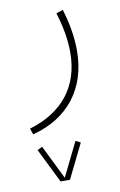

<svg xmlns="http://www.w3.org/2000/svg" viewBox="-78 -245 469 748"><g transform="rotate(-10 156.5 128.5)"><path d="M137.2 457 204.1 321.3 184.6 311.5 118.7 445.8 52.7 311.5 33.2 321.3 100.1 457ZM26.9 257.8C98.1 239.3 153.3 204.6 192.9 153.8C231.9 102.5 251.5 40 251.5 -34.7C251.5 -85.9 242.7 -141.1 224.6 -199.7L197.8 -190.9C215.8 -133.3 224.6 -80.1 224.6 -31.7C224.6 102.5 151.4 194.3 18.6 233.9Z"/></g></svg>

Font: Vazirmatn Thin
Style: Regular
Weight: 100
Designer: Saber Rastikerdar
Foundry: Saber Rastikerdar
Version: Version 33.003